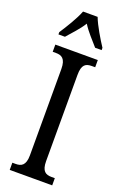

<svg xmlns="http://www.w3.org/2000/svg" viewBox="-176 -979 649 1028"><g transform="rotate(20 148.5 -465.5)"><path d="M25 -784V-771H62C90 -804 124 -838 148 -877C172 -838 206 -804 234 -771H271V-784C246 -822 207 -886 190 -931H107C90 -886 50 -822 25 -784ZM28 0H270V-41H251C218 -41 195 -53 195 -111V-602C195 -662 217 -673 251 -673H270V-714H28V-673H47C78 -673 103 -662 103 -602V-110C103 -52 78 -41 47 -41H28Z"/></g></svg>

Font: Noto Serif Tamil ExtraCondensed
Style: Italic
Weight: 400
Width: 2
Italic angle: -12°
Designer: Indian Type Foundry, Tom Grace, and the Monotype Design Team
Foundry: Monotype Imaging Inc.
Version: Version 2.003